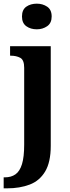

<svg xmlns="http://www.w3.org/2000/svg" viewBox="-38 -788 383 1048"><path d="M163 -628Q129 -628 105.5 -645Q82 -662 82 -698Q82 -735 105.5 -751.5Q129 -768 163 -768Q195 -768 219.5 -751.5Q244 -735 244 -698Q244 -662 219.5 -645Q195 -628 163 -628ZM-18 240V180H-11Q23 180 46.5 163.5Q70 147 82 108Q94 69 94 1V-418Q94 -461 72.5 -472.5Q51 -484 21 -484H17V-536H239V8Q239 97 208.5 148Q178 199 124 219.5Q70 240 1 240Z"/></svg>

Font: Noto Serif Khmer SemiCondensed
Style: Bold
Weight: 700
Width: 4
Designer: Danh Hong and the Monotype Design Team
Foundry: Monotype Imaging Inc.
Version: Version 2.004; ttfautohint (v1.8.4.7-5d5b)